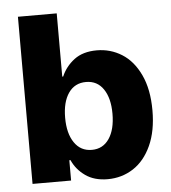

<svg xmlns="http://www.w3.org/2000/svg" viewBox="-52 -754 721 809"><g transform="rotate(-5 309.0 -349.5)"><path d="M53.7 -707H217.8V-439.5H221.7Q239.7 -481.4 276.6 -509.3Q313.5 -537.1 372.1 -537.1Q429.7 -537.1 477.8 -507.1Q525.9 -477.1 554.9 -415.5Q584 -354 584 -264.6Q584 -177.7 555.9 -116.2Q527.8 -54.7 479.5 -23.4Q431.2 7.8 371.1 7.8Q314.9 7.8 277.3 -18.8Q239.7 -45.4 221.7 -85.9H216.8V0H53.7ZM315.4 -121.1Q362.3 -121.1 388.7 -159.9Q415 -198.7 415 -265.6Q415 -331.1 388.9 -369.6Q362.8 -408.2 315.4 -408.2Q267.6 -408.2 241.2 -370.1Q214.8 -332 214.8 -265.6Q214.8 -199.2 241.5 -160.2Q268.1 -121.1 315.4 -121.1Z"/></g></svg>

Font: Pretendard JP ExtraBold
Style: Regular
Weight: 800
Designer: Base glyphs from Inter by Rasmus Andersson; Hangeul glyphs from Noto Sans CJK(Source Han Sans) by Jang Soo-young and Kan
Foundry: Kil Hyung-jin
Version: Version 1.309